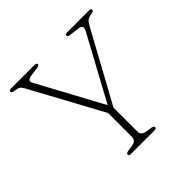

<svg xmlns="http://www.w3.org/2000/svg" viewBox="-178 -863 1025 1025"><g transform="rotate(-45 335.0 -350.0)"><path d="M440.5 -10Q440.5 0 426 0H248Q233 0 233 -10Q233 -19 250 -22L284 -27Q316.5 -32.5 316.5 -60.5V-240.5L94 -650.5Q87.5 -662.5 81.2 -667.5Q75 -672.5 64.5 -674.5L48.5 -677.5Q35 -680 31.2 -683Q27.5 -686 27.5 -690Q27.5 -700 43 -700H217.5Q236 -700 236 -690Q236 -680.5 211 -677.5L173.5 -673Q130.5 -668 145 -641.5L344.5 -272L539 -630.5Q550.5 -651 545.8 -660.8Q541 -670.5 518 -673L469 -678.5Q451.5 -680 451.5 -690Q451.5 -700 467 -700H630.5Q646.5 -700 646.5 -690Q646.5 -686 642.8 -683Q639 -680 625 -677.5L618.5 -676Q602 -673 593.2 -665Q584.5 -657 570.5 -631L357 -240.5V-60.5Q357 -32.5 390 -27L424 -22Q440.5 -19 440.5 -10Z"/></g></svg>

Font: Fraunces 9pt S050 Thin
Style: Regular
Weight: 100
Version: Version 1.000; ttfautohint (v1.8.3)